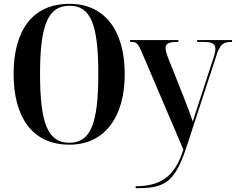

<svg xmlns="http://www.w3.org/2000/svg" viewBox="-20 -745 1231 1002"><path d="M342 10C527 10 631 -135 631 -358C631 -584 528 -725 343 -725C146 -725 51 -582 51 -359C51 -137 146 10 342 10ZM342 0C231 0 189 -99 189 -358C189 -617 231 -715 343 -715C454 -715 493 -617 493 -358C493 -98 452 0 342 0ZM688 227V237H700C849 237 896 197 956 14L1108 -451C1127 -511 1143 -526 1186 -526H1191V-536H1009V-526H1046C1088 -526 1104 -516 1104 -490C1104 -477 1100 -460 1093 -439L1019 -213C1009 -182 997 -146 986 -111C976 -141 963 -175 942 -230L857 -444C849 -465 844 -482 844 -494C844 -517 861 -526 900 -526H911V-536H659V-526H669C692 -526 702 -515 719 -475L937 36C900 147 847 227 688 227Z"/></svg>

Font: Noto Serif Display SemiCondensed SemiBold
Style: Regular
Weight: 600
Width: 4
Designer: Monotype Design Team
Foundry: Monotype Imaging Inc.
Version: Version 2.009